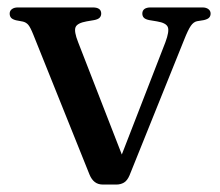

<svg xmlns="http://www.w3.org/2000/svg" viewBox="-20 -490 592 516"><path d="M292.5 6H257Q243.5 6 234.8 -0.8Q226 -7.5 220.5 -21L69.5 -397Q61.5 -417 55.8 -423.5Q50 -430 41.5 -432L23 -435.5Q13.5 -438 9.8 -442.2Q6 -446.5 6 -453.5Q6 -461 12 -465.5Q18 -470 28 -470H229.5Q252 -470 252 -453.5Q252 -447 247.8 -442.5Q243.5 -438 233 -436L212.5 -432.5Q187.5 -428 183 -416.8Q178.5 -405.5 190 -376.5L317 -50L293.5 -39L424.5 -376.5Q435.5 -406 431 -417.2Q426.5 -428.5 402 -432.5L381 -436Q371 -438 366.8 -442.2Q362.5 -446.5 362.5 -453.5Q362.5 -461.5 368.2 -465.8Q374 -470 384.5 -470H524Q534 -470 540 -465.5Q546 -461 546 -453.5Q546 -447 542.2 -442.8Q538.5 -438.5 528 -436L509.5 -433Q500 -431 492.8 -420.5Q485.5 -410 475 -383.5L328 -18.5Q322 -4.5 313 0.8Q304 6 292.5 6Z"/></svg>

Font: Fraunces 11pt
Style: Regular
Weight: 400
Version: Version 1.000;[b76b70a41]